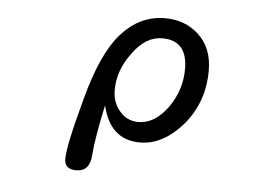

<svg xmlns="http://www.w3.org/2000/svg" viewBox="-47 -551 1094 750"><g transform="rotate(5 500.0 -176.0)"><path d="M230.5 94.7Q230.5 42 280.3 -140.6Q329.1 -327.1 400.4 -406.2Q472.7 -487.3 571.3 -487.3Q651.4 -487.3 705.1 -436.5Q758.8 -385.7 758.8 -297.9Q758.8 -174.8 683.6 -85Q605.5 4.9 515.6 4.9Q397.5 4.9 367.2 -127.9Q338.9 2.9 334 69.3Q330.1 134.8 277.3 134.8Q230.5 134.8 230.5 94.7ZM617.2 -144.5Q666 -213.9 666 -295.9Q666 -408.2 567.4 -408.2Q502 -408.2 451.2 -336.9Q399.4 -267.6 399.4 -191.4Q399.4 -141.6 428.7 -108.4Q457 -74.2 502 -74.2Q566.4 -74.2 617.2 -144.5Z"/></g></svg>

Font: YuPearl-Regular
Style: Regular
Weight: 400
Designer: Max Yao
Foundry: Max-Everyday
Version: Version 1.011; ttfautohint (v1.8.3)